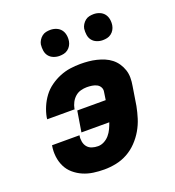

<svg xmlns="http://www.w3.org/2000/svg" viewBox="-135 -845 871 958"><g transform="rotate(-20 300.0 -365.5)"><path d="M256 8Q227 8 198.5 4Q170 0 144.5 -11Q119 -22 98 -40Q77 -58 65 -82.5Q53 -107 49.5 -135.5Q46 -164 51 -193V-195H197V-194Q194 -178 197 -161.5Q200 -145 209.5 -133.5Q219 -122 234 -117Q249 -112 266 -112Q283 -112 299 -120.5Q315 -129 326.5 -142.5Q338 -156 345.5 -172Q353 -188 359 -205H211L229 -315H380L386 -355Q389 -369 383 -380.5Q377 -392 365.5 -398Q354 -404 340 -406Q326 -408 313 -408Q297 -408 280.5 -403.5Q264 -399 251 -387.5Q238 -376 230 -360.5Q222 -345 219 -329V-325H73L74 -335Q79 -362 90.5 -389Q102 -416 119.5 -439.5Q137 -463 161.5 -480.5Q186 -498 213 -509Q240 -520 267.5 -524Q295 -528 323 -528Q344 -528 365.5 -526Q387 -524 407.5 -519Q428 -514 447 -506Q466 -498 482 -485.5Q498 -473 509.5 -456Q521 -439 527.5 -419.5Q534 -400 534 -378.5Q534 -357 530 -335L514 -235Q508 -204 498.5 -173.5Q489 -143 472.5 -114.5Q456 -86 432.5 -61.5Q409 -37 380 -21Q351 -5 319 1.5Q287 8 256 8ZM469 -601Q453 -601 438 -607Q423 -613 413.5 -625Q404 -637 401.5 -653.5Q399 -670 401 -687Q403 -698 409.5 -708.5Q416 -719 425.5 -726.5Q435 -734 446.5 -736.5Q458 -739 470 -739Q486 -739 501 -733Q516 -727 525.5 -715Q535 -703 538 -686.5Q541 -670 538 -653Q536 -642 530 -631.5Q524 -621 514 -613.5Q504 -606 492.5 -603.5Q481 -601 469 -601ZM239 -601Q223 -601 208 -607Q193 -613 183.5 -625Q174 -637 171.5 -653.5Q169 -670 171 -687Q173 -698 179.5 -708.5Q186 -719 195.5 -726.5Q205 -734 216.5 -736.5Q228 -739 240 -739Q256 -739 271 -733Q286 -727 295.5 -715Q305 -703 308 -686.5Q311 -670 308 -653Q306 -642 300 -631.5Q294 -621 284 -613.5Q274 -606 262.5 -603.5Q251 -601 239 -601Z"/></g></svg>

Font: Iosevka Aile Heavy Oblique
Style: Regular
Weight: 900
Italic angle: -9°
Designer: Belleve Invis
Foundry: Belleve Invis
Version: Version 31.1.0; ttfautohint (v1.8.4)